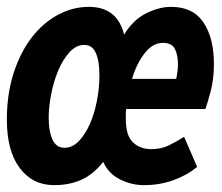

<svg xmlns="http://www.w3.org/2000/svg" viewBox="-28 -528 648 560"><path d="M130 12Q67 12 29.5 -38Q-8 -88 -8 -179Q-8 -253 11.5 -314Q31 -375 64 -418Q97 -461 140.5 -484.5Q184 -508 231 -508Q314 -508 334 -427Q360 -470 398 -489Q436 -508 471 -508Q535 -508 565.5 -462.5Q596 -417 596 -341Q596 -298 586.5 -262Q577 -226 571 -210H340Q339 -202 339 -195.5Q339 -189 339 -181Q339 -132 360 -112.5Q381 -93 413 -93Q442 -93 464.5 -104Q487 -115 509 -129L547 -41Q516 -16 476.5 -2Q437 12 392 12Q355 12 321.5 -5Q288 -22 273 -56Q245 -20 210 -4Q175 12 130 12ZM447 -403Q418 -403 394.5 -373.5Q371 -344 357 -298H486Q491 -323 491 -340Q491 -368 482 -385.5Q473 -403 447 -403ZM114 -185Q114 -145 125 -121Q136 -97 160 -97Q183 -97 201.5 -116Q220 -135 233.5 -165Q247 -195 254.5 -233Q262 -271 262 -309Q262 -350 251.5 -373.5Q241 -397 218 -397Q194 -397 174.5 -375.5Q155 -354 141.5 -321.5Q128 -289 121 -252Q114 -215 114 -185Z"/></svg>

Font: Source Code Pro
Style: Bold Italic
Weight: 700
Italic angle: -11°
Monospace: yes
Designer: Paul D. Hunt, Teo Tuominen
Foundry: Adobe Systems Incorporated
Version: Version 1.050;PS 1.000;hotconv 16.6.51;makeotf.lib2.5.65220